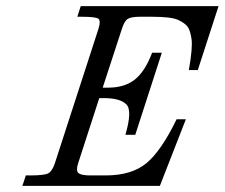

<svg xmlns="http://www.w3.org/2000/svg" viewBox="-20 -608 735 628"><path d="M587.9 -217.8 502.9 0H53.2L64.5 -34.2H78.1Q124 -34.2 137.2 -40.8Q150.4 -47.4 159.2 -73.2L302.2 -514.2Q310.5 -540.5 301.5 -546.9Q292.5 -553.2 246.6 -553.2H232.9L244.1 -587.9H694.8L627 -378.9H597.7Q610.8 -452.6 606.4 -481Q602.1 -509.3 593.5 -520.8Q585 -532.2 563 -542.7Q541 -553.2 476.6 -553.2H438Q407.7 -553.2 397 -545.7Q386.2 -538.1 377.9 -511.2L315.9 -321.3H334Q387.7 -321.3 421.1 -347.9Q454.6 -374.5 477.5 -435.5H509.3L422.4 -167H390.1Q413.6 -246.6 393.1 -266.8Q372.6 -287.1 319.8 -287.1H304.7L235.8 -74.7Q227.5 -49.8 236.6 -42Q245.6 -34.2 275.9 -34.2H325.2Q411.1 -34.2 459.5 -74.7Q507.8 -115.2 557.6 -217.8Z"/></svg>

Font: RIT Rachana
Style: Italic
Weight: 400
Designer: Hussain KH
Version: 1.5.2